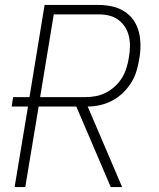

<svg xmlns="http://www.w3.org/2000/svg" viewBox="-20 -755 640 775"><path d="M427 0 288 -325H136L82 0H39L93 -325H27L33 -363H99L160 -735H378Q406 -735 433 -729Q460 -723 482 -709Q504 -695 519 -673.5Q534 -652 540.5 -626Q547 -600 547 -572Q547 -544 542 -516Q538 -492 530.5 -467Q523 -442 508.5 -419.5Q494 -397 474.5 -378.5Q455 -360 431.5 -348Q408 -336 383 -330.5Q358 -325 334 -325L473 0ZM142 -363H325Q346 -363 367 -367Q388 -371 407.5 -381Q427 -391 444 -406.5Q461 -422 472.5 -441Q484 -460 490.5 -481Q497 -502 500 -522Q504 -544 504.5 -565.5Q505 -587 500.5 -607.5Q496 -628 485 -645.5Q474 -663 457.5 -675Q441 -687 421 -692Q401 -697 379 -697H197Z"/></svg>

Font: Iosevka XLt Ex Obl
Style: Regular
Weight: 200
Width: 7
Italic angle: -9°
Monospace: yes
Designer: Belleve Invis
Foundry: Belleve Invis
Version: Version 32.5.0; ttfautohint (v1.8.4)